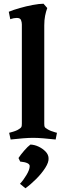

<svg xmlns="http://www.w3.org/2000/svg" viewBox="-20 -738 338 1028"><path d="M217 -602V-76Q217 -63 219.5 -58Q222 -53 233 -47Q242 -41 254 -36.5Q266 -32 275.5 -29.5Q285 -27 285 -27L278 9Q242 5 211 2.5Q180 0 157 0Q135 0 103.5 2.5Q72 5 37 9L29 -27Q29 -27 38.5 -29.5Q48 -32 61 -36.5Q74 -41 82 -47Q92 -53 94.5 -58Q97 -63 97 -76V-607Q97 -619 92.5 -630.5Q88 -642 70 -642Q62 -642 54 -640.5Q46 -639 40.5 -637Q35 -635 35 -635L27 -675Q51 -685 86 -695Q121 -705 156 -711.5Q191 -718 213 -718L233 -695Q226 -676 221.5 -653.5Q217 -631 217 -602ZM143 36Q166 37 187.5 47.5Q209 58 224 73.5Q239 89 240 108Q242 130 222.5 160.5Q203 191 173.5 220.5Q144 250 116 270L87 246Q105 227 121 200Q139 171 139 151Q139 132 88 127L79 108Q90 91 109.5 68.5Q129 46 143 36Z"/></svg>

Font: Buenard
Style: Regular
Weight: 400
Version: Version 2.000